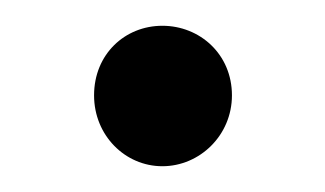

<svg xmlns="http://www.w3.org/2000/svg" viewBox="-20 -124 252 149"><path d="M106 5C135 5 160 -19 160 -50C160 -82 135 -104 106 -104C77 -104 53 -82 53 -50C53 -19 77 5 106 5Z"/></svg>

Font: Montserrat Z
Style: Regular
Weight: 400
Designer: Julieta Ulanovsky
Foundry: Julieta Ulanovsky
Version: Version 8.000